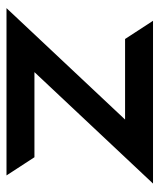

<svg xmlns="http://www.w3.org/2000/svg" viewBox="30 -521 491 591"><g transform="rotate(90 275.5 -225.5)"><path d="M5 0H520L464 -86H202L545 -451H44L100 -365H348Z"/></g></svg>

Font: Charger Sport
Style: BdExt
Weight: 700
Designer: Jasper
Foundry: Cannot Into Space Fonts
Version: Version 1.1